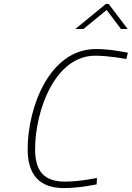

<svg xmlns="http://www.w3.org/2000/svg" viewBox="-20 -951 672 979"><path d="M405 -803 524 -900 597 -803H631L534 -931H520L364 -803ZM474 -44C474 -44 391 -25 311 -25C205 -25 159 -78 159 -190C159 -388 261 -667 465 -667C537 -667 624 -650 624 -650L632 -682C632 -682 546 -701 469 -701C232 -701 121 -403 121 -190C121 -59 182 8 306 8C386 8 473 -11 473 -11L474 -44Z"/></svg>

Font: RazerF5 Thin
Style: Italic
Weight: 250
Foundry: Razer Inc.
Version: Version 2